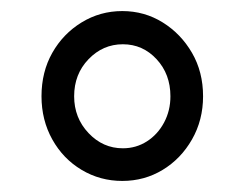

<svg xmlns="http://www.w3.org/2000/svg" viewBox="-20 -744 442 347"><path d="M55 -570Q55 -614 74.5 -648.5Q94 -683 127.5 -703.5Q161 -724 201 -724Q241 -724 274 -703.5Q307 -683 327 -648.5Q347 -614 347 -570Q347 -527 327 -492Q307 -457 274 -437Q241 -417 201 -417Q161 -417 127.5 -437Q94 -457 74.5 -492Q55 -527 55 -570ZM114 -570Q114 -531 140 -503.5Q166 -476 202 -476Q226 -476 245.5 -488.5Q265 -501 276.5 -522.5Q288 -544 288 -570Q288 -610 263 -637Q238 -664 202 -664Q166 -664 140 -637Q114 -610 114 -570Z"/></svg>

Font: Noto Sans Display
Style: Regular
Weight: 400
Designer: Monotype Design Team
Foundry: Monotype Imaging Inc.
Version: Version 2.003